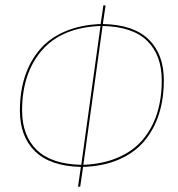

<svg xmlns="http://www.w3.org/2000/svg" viewBox="-20 -701 667 721"><path d="M595.2 -399.9Q595.2 -329.6 576.7 -271.7Q558.1 -213.9 521.2 -170.4Q484.4 -127 426 -101.8Q367.7 -76.7 292 -74.2L281.2 0H272.9L283.7 -74.2Q168.5 -77.1 111.6 -132.8Q54.7 -188.5 54.7 -286.1Q54.7 -356 73.5 -413.6Q92.3 -471.2 129.2 -514.6Q166 -558.1 224.4 -583Q282.7 -607.9 357.9 -610.8L368.2 -680.7H376.5L366.2 -610.8Q481.4 -608.4 538.3 -553Q595.2 -497.6 595.2 -399.9ZM293 -82Q366.7 -85 423.6 -109.6Q480.5 -134.3 516.1 -176.5Q551.8 -218.8 569.6 -274.7Q587.4 -330.6 587.4 -398.4Q587.4 -494.1 532.7 -547.6Q478 -601.1 365.2 -603.5ZM63 -286.1Q63 -191.4 118.2 -137.9Q173.3 -84.5 285.2 -82L357.4 -603.5Q211.4 -597.7 137.2 -511.7Q63 -425.8 63 -286.1Z"/></svg>

Font: Fira Sans Compressed Eight
Style: Italic
Weight: 100
Width: 3
Italic angle: -8°
Designer: Carrois Corporate & Edenspiekermann AG
Foundry: Carrois Corporate GbR & Edenspiekermann AG
Version: Version 4.203;PS 004.203;hotconv 1.0.88;makeotf.lib2.5.64775